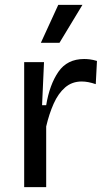

<svg xmlns="http://www.w3.org/2000/svg" viewBox="-20 -774 440 794"><path d="M80 0V-517H162L154 -339H171Q185 -424 221.5 -477Q258 -530 328 -530Q339 -530 351.5 -528.5Q364 -527 381 -522L376 -426Q344 -437 318 -437Q278 -437 249.5 -412.5Q221 -388 202 -345.5Q183 -303 171 -251V0ZM226 -597H149L221 -754H321Z"/></svg>

Font: Bricolage Grotesque 12pt
Style: Regular
Weight: 400
Designer: Mathieu Triay
Foundry: Atelier Triay
Version: Version 1.001; ttfautohint (v1.8.4.7-5d5b);gftools[0.9.33.de